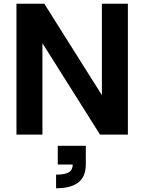

<svg xmlns="http://www.w3.org/2000/svg" viewBox="-20 -720 772 1027"><path d="M68 -700H217L549 -173L525 -166V-700H664V0H515L183 -527L207 -534V0H68ZM369 160H439Q439 224 399.5 255.5Q360 287 280 287V214Q327 214 348 201.5Q369 189 369 160ZM289 60H439V160H289Z"/></svg>

Font: Uncut Sans Variable
Style: Regular
Weight: 400
Designer: Kasper Nordkvist
Foundry: UNCUT.wtf
Version: Version 1.303;Glyphs 3.1.2 (3151)